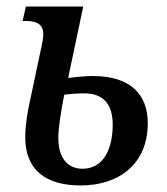

<svg xmlns="http://www.w3.org/2000/svg" viewBox="-20 -556 509 586"><path d="M226 10C344 10 431 -56 431 -180C431 -268 378 -324 263 -324C250 -324 227 -323 188 -318L234 -536H59L49 -492H58C89 -492 112 -484 112 -452C112 -442 110 -428 106 -411L70 -241C64 -215 57 -172 57 -137C57 -38 119 10 226 10ZM232 -41C186 -41 158 -74 158 -135C158 -161 164 -206 176 -267C200 -270 218 -271 238 -271C295 -271 324 -238 324 -176C324 -100 295 -41 232 -41Z"/></svg>

Font: Noto Serif Condensed Medium
Style: Italic
Weight: 500
Width: 3
Italic angle: -12°
Designer: Monotype Design Team
Foundry: Monotype Imaging Inc.
Version: Version 2.013